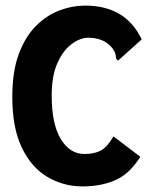

<svg xmlns="http://www.w3.org/2000/svg" viewBox="-20 -655 540 687"><path d="M275 12Q207 12 149.5 -22Q92 -56 58 -127Q24 -198 24 -308Q24 -400 47.5 -462.5Q71 -525 109.5 -563Q148 -601 193.5 -618Q239 -635 284 -635Q430 -635 487 -514L409 -444L402 -438L395 -446Q395 -454 393 -462Q391 -470 382 -483Q363 -505 341 -512.5Q319 -520 296 -520Q267 -520 236.5 -497.5Q206 -475 185.5 -429.5Q165 -384 165 -313Q165 -211 197.5 -157.5Q230 -104 282 -104Q318 -104 341 -116.5Q364 -129 386 -167L482 -94Q444 -33 393 -10.5Q342 12 275 12Z"/></svg>

Font: Inconsolata Black
Style: Regular
Weight: 900
Monospace: yes
Designer: Raph Levien, Cyreal, Brenton Simpson
Foundry: Raph Levien, Cyreal, Google
Version: Version 3.001; ttfautohint (v1.8.2.53-6de2)